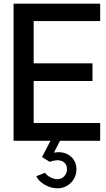

<svg xmlns="http://www.w3.org/2000/svg" viewBox="-20 -770 581 1050"><path d="M527.8 -654.8H164.1V-423.8H485.8V-327.1H164.1V-97.2H527.8V0H308.1L274.9 64.9Q326.2 55.2 362.1 81.8Q397.9 108.4 397.9 155.8Q397.9 199.2 367.7 229.5Q337.4 259.8 293.9 259.8Q258.8 259.8 225.3 240.7Q191.9 221.7 178.2 193.8L226.1 174.8Q236.3 189.5 255.9 199.7Q275.4 210 293.9 210Q315.9 210 331.1 194.1Q346.2 178.2 346.2 155.8Q346.2 123 319.1 111.3Q292 99.6 252 115.2L210 88.9L255.9 0H54.2V-750H527.8Z"/></svg>

Font: Oakes Grotesk Medium
Style: Regular
Weight: 500
Designer: Samuel Oakes
Foundry: Samuel Oakes
Version: Version 1.000;PS 001.000;hotconv 1.0.88;makeotf.lib2.5.64775